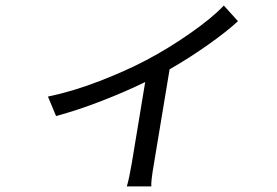

<svg xmlns="http://www.w3.org/2000/svg" viewBox="-20 -596 996 690"><path d="M784.4 -576 835.2 -519.9Q794.4 -482.2 727.3 -434.8Q660.2 -387.4 589.5 -346.9L533.4 -8.9Q522 56.8 523.8 73.9H435.7Q443.9 47.6 453.5 -8.9L501.8 -301.1Q430.4 -266.3 344.5 -233Q258.5 -199.6 181.5 -179L152.3 -248.9Q240.1 -267 335.6 -303.8Q431.1 -340.6 506 -380Q585.9 -422.2 663.9 -476.7Q741.8 -531.2 784.4 -576Z"/></svg>

Font: Karasuma Gothic
Style: Italic
Weight: 400
Italic angle: -9.39999°
Designer: Rasmus Andersson / Ryoko Nishizuka
Foundry: Genbu
Version: Version 1.00